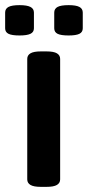

<svg xmlns="http://www.w3.org/2000/svg" viewBox="-25 -725 342 747"><path d="M134 2Q106 2 93.5 -5.5Q81 -13 81 -27V-496Q81 -510 93.5 -517.5Q106 -525 134 -525H156Q184 -525 196.5 -517.5Q209 -510 209 -496V-27Q209 -13 196.5 -5.5Q184 2 156 2ZM242 -587Q212 -587 199 -593.5Q186 -600 186 -615V-676Q186 -691 199 -698Q212 -705 242 -705Q271 -705 284 -698Q297 -691 297 -676V-615Q297 -600 284 -593.5Q271 -587 242 -587ZM51 -587Q21 -587 8 -593.5Q-5 -600 -5 -615V-676Q-5 -691 8 -698Q21 -705 51 -705Q80 -705 93.5 -698Q107 -691 107 -676V-615Q107 -600 93.5 -593.5Q80 -587 51 -587Z"/></svg>

Font: Asap Expanded SemiBold
Style: Regular
Weight: 600
Width: 7
Designer: Pablo Cosgaya
Foundry: Omnibus-Type
Version: Version 3.001; ttfautohint (v1.8.4.7-5d5b)